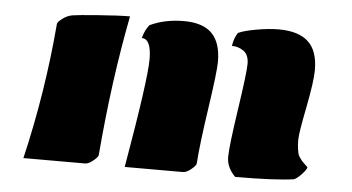

<svg xmlns="http://www.w3.org/2000/svg" viewBox="-41 -566 1165 635"><g transform="rotate(5 541.0 -248.5)"><path d="M261.2 0H56.2Q108.9 -223.1 127.9 -451.7Q127.9 -457.5 143.6 -469.5Q159.2 -481.4 176.5 -484.4Q193.8 -487.3 261.5 -492.4Q329.1 -497.6 366.7 -497.6Q324.2 -281.2 303.7 -32.2Q303.7 -25.9 288.1 -12.9Q272.5 0 261.2 0ZM392.6 0Q443.4 -293.5 443.4 -361.6Q443.4 -429.7 411.6 -429.7Q418.5 -456.1 433.1 -474.1Q482.9 -497.6 546.1 -497.6Q609.4 -497.6 639.4 -466.8Q669.4 -436 669.4 -373.5Q669.4 -340.8 651.4 -219Q633.3 -97.2 628.9 -32.2Q628.9 -25.9 613.3 -12.9Q597.7 0 585.9 0ZM759.3 1Q730.5 -27.8 730.5 -62.5Q730.5 -97.2 749 -221.4Q767.6 -345.7 767.6 -375Q767.6 -404.3 750.5 -417Q733.4 -429.7 710.9 -429.7Q715.3 -458 727.1 -474.1Q745.1 -482.9 786.4 -490.2Q827.6 -497.6 860.8 -497.6Q926.3 -497.6 958.7 -467.8Q991.2 -438 991.2 -373.5Q991.2 -336.9 973.9 -249Q956.5 -161.1 956.5 -140.6Q956.5 -120.1 958.3 -109.9Q960 -99.6 961.2 -94Q962.4 -88.4 968 -80.6Q973.6 -72.8 974.9 -71Q976.1 -69.3 984.9 -61Q993.7 -52.7 994.6 -51.8Q994.6 -45.4 980.2 -29.5Q965.8 -13.7 954.1 -8.3Q891.1 1 759.3 1Z"/></g></svg>

Font: Emblema One
Style: Regular
Weight: 400
Designer: Riccardo De Franceschi
Foundry: Riccardo De Franceschi
Version: Version 1.003